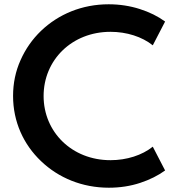

<svg xmlns="http://www.w3.org/2000/svg" viewBox="-20 -860 819 896"><path d="M488 16C539.5 16 588.5 8.5 634 -6.5C679.5 -21.5 718 -41 750.5 -64.5L693 -175.5C643 -135.5 571.5 -112.5 495.5 -112.5C315.5 -112.5 183.5 -244 183.5 -412C183.5 -580 315.5 -711.5 495.5 -711.5C571.5 -711.5 643 -688.5 693 -648.5L750.5 -759.5C717 -784 677.5 -803.5 632 -818C586.5 -832.5 538 -840 487 -840C363 -840 253 -794 171.5 -716C131 -677 99 -631.5 76 -579.5C52.5 -527.5 41 -471.5 41 -412C41 -292 89.5 -186 171.5 -108C253 -30 363.5 16 488 16Z"/></svg>

Font: Spartan SemiBold
Style: Regular
Weight: 600
Designer: Matt Bailey, Mirko Velimirovic
Foundry: Matt Bailey
Version: Version 1.003